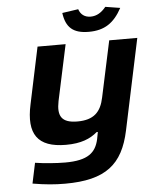

<svg xmlns="http://www.w3.org/2000/svg" viewBox="-59 -720 779 974"><g transform="rotate(-5 331.0 -233.0)"><path d="M564 -37 662 -500H519L458 -215C443 -141 406 -104 323 -104C242 -104 221 -140 236 -215L297 -500H154L93 -211C61 -63 109 9 255 9C332 9 379 -11 415 -42H421L414 -5C399 61 360 98 243 98C197 98 135 93 90 86L68 190C133 201 181 205 233 205C440 205 528 133 564 -37ZM294 -659 376 -671C385 -644 405 -628 436 -628C467 -628 492 -644 514 -671L589 -659C549 -585 500 -552 420 -552C340 -552 304 -585 294 -659Z"/></g></svg>

Font: LT Wave Bold
Style: Italic
Weight: 700
Designer: Daniel Lyons
Version: Version 2.5 (Glyphs App)